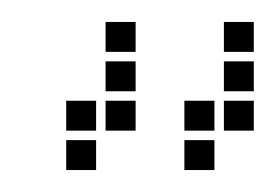

<svg xmlns="http://www.w3.org/2000/svg" viewBox="-20 -337 254 174"><path d="M40 -245.7V-218.6H67.1V-245.7ZM75.7 -317.1V-290H102.9V-317.1ZM40 -210V-182.9H67.1V-210ZM75.7 -281.4V-254.3H102.9V-281.4ZM75.7 -245.7V-218.6H102.9V-245.7ZM147.1 -245.7V-218.6H174.3V-245.7ZM182.9 -317.1V-290H210V-317.1ZM147.1 -210V-182.9H174.3V-210ZM182.9 -281.4V-254.3H210V-281.4ZM182.9 -245.7V-218.6H210V-245.7Z"/></svg>

Font: Gossip Low Square
Style: Regular
Weight: 400
Width: 3
Designer: Deborah Khodanovich
Version: Version 1.001;Glyphs 3.3.1 (3343)